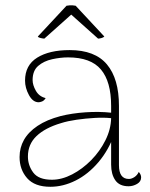

<svg xmlns="http://www.w3.org/2000/svg" viewBox="-20 -704 574 736"><path d="M473 10Q438 10 422 -13Q406 -36 406 -73V-206L420 -194Q397 -129 357.5 -82.5Q318 -36 270 -12Q222 12 173 12Q113 12 84 -21Q55 -54 55 -102Q55 -138 72 -168Q89 -198 124 -221.5Q159 -245 212 -259Q256 -270 308 -273.5Q360 -277 406 -272V-298Q406 -391 367 -437.5Q328 -484 241 -484Q212 -484 180 -477Q148 -470 126.5 -451.5Q105 -433 105 -397Q105 -378 117.5 -356Q130 -334 155 -328Q149 -318 141 -315Q133 -312 128 -312Q106 -312 91 -339.5Q76 -367 76 -395Q76 -454 122.5 -483Q169 -512 247 -512Q344 -512 390 -457Q436 -402 436 -298V-71Q436 -18 474 -18Q484 -18 495 -25Q506 -32 512 -45Q517 -39 519 -34Q521 -29 521 -24Q521 -8 505.5 1Q490 10 473 10ZM179 -15Q217 -15 256.5 -35.5Q296 -56 329.5 -90Q363 -124 384 -166Q405 -208 406 -251Q379 -254 343.5 -252Q308 -250 273.5 -245Q239 -240 214 -232Q153 -214 120 -182.5Q87 -151 87 -104Q87 -70 107.5 -42.5Q128 -15 179 -15ZM150 -556Q146 -556 136.5 -558Q127 -560 125 -564L235 -682Q241 -683 247 -683.5Q253 -684 258.5 -683.5Q264 -683 270 -682L380 -564Q376 -560 368.5 -558Q361 -556 356 -556L253 -648Z"/></svg>

Font: Arima Thin
Style: Regular
Weight: 100
Designer: Joana Correia and Natanael Gama
Foundry: NDISCOVER
Version: Version 1.101;gftools[0.9.23]